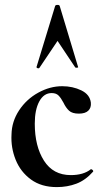

<svg xmlns="http://www.w3.org/2000/svg" viewBox="-20 -751 412 784"><path d="M27 -202Q28 -255 58 -300.5Q88 -346 136 -372.5Q184 -399 234 -399Q277 -399 312 -382Q347 -365 351 -332Q353 -311 340.5 -299Q328 -287 302 -287Q275 -287 262 -299Q249 -311 239 -332Q229 -351 219 -361Q209 -371 191 -371Q159 -371 140.5 -337Q122 -303 122 -246Q122 -154 159.5 -95Q197 -36 269 -36Q321 -36 351 -60H352Q355 -60 358.5 -56.5Q362 -53 360 -50Q329 -15 292 -1Q255 13 212 13Q149 13 106.5 -18Q64 -49 44 -98.5Q24 -148 27 -202ZM299 -477Q300 -475 294 -474.5Q288 -474 287 -476L215 -584L141 -474Q139 -472 137 -472Q134 -472 131.5 -473.5Q129 -475 129 -477L205 -726Q206 -731 215 -731Q223 -731 224 -726Z"/></svg>

Font: Cormorant Upright
Style: Bold
Weight: 700
Designer: Christian Thalmann (Catharsis Fonts)
Foundry: Catharsis Fonts
Version: Version 3.302